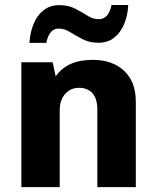

<svg xmlns="http://www.w3.org/2000/svg" viewBox="-20 -766 640 786"><path d="M67.5 0V-511H195.5L208 -453Q231.5 -487.5 269.5 -504.2Q307.5 -521 359 -521Q440.5 -521 488.2 -476Q536 -431 536 -350V0H378.5V-317Q378.5 -361.5 358.8 -384Q339 -406.5 303.5 -406.5Q279.5 -406.5 261.8 -394.8Q244 -383 234.2 -362.5Q224.5 -342 224.5 -314.5V0ZM100.5 -590.5Q103 -633 117.5 -668.2Q132 -703.5 158.5 -724.2Q185 -745 222.5 -745Q259.5 -745 287.2 -730.8Q315 -716.5 337.8 -702Q360.5 -687.5 383 -687.5Q406 -687.5 418.8 -703.2Q431.5 -719 436.5 -745.5H505Q503 -703.5 488.5 -668.2Q474 -633 447.8 -612Q421.5 -591 383.5 -591Q346.5 -591 318.2 -605.5Q290 -620 267 -634.5Q244 -649 221 -649Q199.5 -649 187.2 -633.5Q175 -618 169.5 -590.5Z"/></svg>

Font: Chivo Mono Medium
Style: Regular
Weight: 500
Monospace: yes
Designer: Hector Gatti
Foundry: Omnibus-Type
Version: Version 1.008